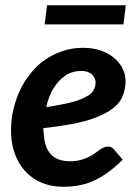

<svg xmlns="http://www.w3.org/2000/svg" viewBox="-20 -703 532 731"><path d="M222 8Q160 8 115.5 -19Q71 -46 46.5 -94.5Q22 -143 22 -206Q22 -226 24 -246.5Q26 -267 31 -286Q40 -325 56.5 -360Q73 -395 97 -424Q109 -439 122.5 -452Q136 -465 151 -475Q181 -496 218 -508.5Q255 -521 296 -521Q344 -521 381 -503.5Q418 -486 438 -456.5Q458 -427 458 -394Q458 -360 444.5 -331.5Q431 -303 395 -280Q371 -265 336.5 -252.5Q302 -240 254.5 -231Q207 -222 145 -215Q145 -209 145.5 -201.5Q146 -194 147 -191Q150 -140 174.5 -114.5Q199 -89 247 -89Q275 -89 298.5 -97.5Q322 -106 338 -117Q346 -123 355 -129.5Q364 -136 373 -140.5Q382 -145 392 -145Q405 -145 414 -134L447 -95Q395 -43 342.5 -17.5Q290 8 222 8ZM156 -295Q194 -301 223.5 -307Q253 -313 274 -320Q295 -327 310 -336Q329 -346 336.5 -360Q344 -374 344 -389Q344 -406 330 -419.5Q316 -433 289 -433Q256 -433 229.5 -415.5Q203 -398 184 -367Q165 -336 156 -295ZM150 -610 159 -683H459L450 -610Z"/></svg>

Font: Aleo
Style: Bold Italic
Weight: 700
Italic angle: -7°
Version: Version 2.001;gftools[0.9.29]